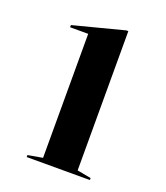

<svg xmlns="http://www.w3.org/2000/svg" viewBox="-134 -816 783 908"><g transform="rotate(20 257.5 -362.0)"><path d="M107 0V-10L181 -23V-647H90V-658L345 -724H355V-23L425 -10V0Z"/></g></svg>

Font: Kalnia SemiExpanded
Style: Regular
Weight: 400
Width: 6
Designer: Frida Medrano
Foundry: Frida Medrano
Version: Version 1.105